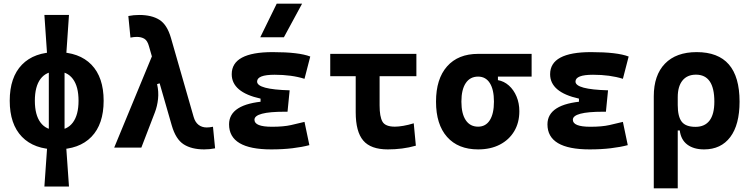

<svg xmlns="http://www.w3.org/2000/svg" viewBox="-20 -815 4142 1060"><path d="M293 9.8Q168.5 9.8 101.1 -59.8Q33.7 -129.4 33.7 -258.8Q33.7 -388.2 101.1 -457.8Q168.5 -527.3 293 -527.3Q417.5 -527.3 484.9 -457.8Q552.2 -388.2 552.2 -258.8Q552.2 -129.4 484.9 -59.8Q417.5 9.8 293 9.8ZM225.1 214.8 241.2 -15.1H344.7L360.8 214.8ZM293 -96.7Q351.1 -96.7 382.3 -138.7Q413.6 -180.7 413.6 -258.8Q413.6 -337.4 382.3 -379.2Q351.1 -420.9 293 -420.9Q234.9 -420.9 203.6 -379.2Q172.4 -337.4 172.4 -258.8Q172.4 -180.7 203.6 -138.7Q234.9 -96.7 293 -96.7ZM249.5 -49.8V-475.1H336.4V-49.8ZM241.2 -497.1 225.1 -732.4H360.8L344.7 -497.1Z M1107.4 9.8Q1037.6 9.8 993.9 -18.3Q950.2 -46.4 928.2 -122.6L802.2 -560.5Q793.9 -590.8 776.9 -601.1Q759.8 -611.3 734.9 -611.3Q719.7 -611.3 700.2 -607.4L688.5 -726.6Q717.3 -732.4 748.5 -732.4Q817.4 -732.4 860.1 -705.6Q902.8 -678.7 923.8 -605.5L1048.8 -170.4Q1057.1 -140.6 1075.9 -126Q1094.7 -111.3 1121.1 -111.3Q1136.2 -111.3 1155.8 -115.2L1167.5 3.9Q1138.7 9.8 1107.4 9.8ZM610.4 0 822.3 -512.7 913.1 -370.6 847.2 -350.6Q856.9 -308.6 852.5 -268.3Q848.1 -228 835 -194.3L760.3 0Z M1477.5 9.8Q1244.6 9.8 1244.6 -128.4Q1244.6 -241.2 1445.8 -255.9L1579.1 -316.4L1567.4 -198.2H1551.8Q1384.8 -198.2 1384.8 -153.8Q1384.8 -115.2 1481.4 -115.2Q1544.9 -115.2 1586.7 -124.5Q1628.4 -133.8 1661.1 -142.1L1688 -13.7Q1647.5 -2.9 1594.5 3.4Q1541.5 9.8 1477.5 9.8ZM1418.5 -210.4V-270.5Q1259.3 -305.7 1259.3 -405.3Q1259.3 -527.3 1485.4 -527.3Q1629.9 -527.3 1692.9 -502.9L1661.1 -379.9Q1590.3 -402.3 1496.1 -402.3Q1399.4 -402.3 1399.4 -364.7Q1399.4 -321.3 1579.1 -316.4L1567.4 -198.2ZM1417 -609.4 1507.8 -794.9H1647.9L1547.4 -609.4Z M2121.1 9.8Q2026.9 9.8 1985.4 -39.1Q1943.8 -87.9 1943.8 -195.3V-517.6H2075.7V-232.9Q2075.7 -171.4 2091.4 -143.6Q2107 -115.7 2160.2 -115.7Q2180.2 -115.7 2207.3 -120.4Q2234.4 -125 2264.2 -134.3L2275.9 -10.7Q2238.3 0 2199.5 4.9Q2160.6 9.8 2121.1 9.8ZM1803.2 -394.5V-517.6H2278.8V-394.5Z M2619.6 9.8Q2509.3 9.8 2448.2 -59.1Q2387.2 -127.9 2387.2 -253.9Q2387.2 -379.4 2448.2 -448.5Q2509.3 -517.6 2619.6 -517.6L2729 -486.8V-372.6Q2762.7 -366.7 2789.6 -342.8Q2816.4 -318.8 2831.8 -282Q2847.2 -245.1 2847.2 -201.2Q2847.2 -137.7 2818.8 -90.3Q2790.5 -43 2739.5 -16.6Q2688.5 9.8 2619.6 9.8ZM2619.6 -115.7Q2661.6 -115.7 2684.3 -151.6Q2707 -187.5 2707 -253.9Q2707 -320.3 2684.3 -356.2Q2661.6 -392.1 2619.6 -392.1Q2575.2 -392.1 2551.3 -356.2Q2527.3 -320.3 2527.3 -253.9Q2527.3 -187.5 2551.3 -151.6Q2575.2 -115.7 2619.6 -115.7ZM2619.6 -392.1V-517.6H2915V-392.1Z M3235.4 9.8Q3002.4 9.8 3002.4 -128.4Q3002.4 -241.2 3203.6 -255.9L3336.9 -316.4L3325.2 -198.2H3309.6Q3142.6 -198.2 3142.6 -153.8Q3142.6 -115.2 3239.3 -115.2Q3302.7 -115.2 3344.5 -124.5Q3386.2 -133.8 3418.9 -142.1L3445.8 -13.7Q3405.3 -2.9 3352.3 3.4Q3299.3 9.8 3235.4 9.8ZM3176.3 -210.4V-270.5Q3017.1 -305.7 3017.1 -405.3Q3017.1 -527.3 3243.2 -527.3Q3387.7 -527.3 3450.7 -502.9L3418.9 -379.9Q3348.1 -402.3 3253.9 -402.3Q3157.2 -402.3 3157.2 -364.7Q3157.2 -321.3 3336.9 -316.4L3325.2 -198.2Z M3867.2 9.8Q3810.1 9.8 3774.7 -16.6Q3739.3 -43 3732.9 -94.7H3680.2L3721.7 -234.9Q3721.7 -171.4 3743.7 -143.1Q3765.6 -114.7 3819.8 -114.7Q3871.1 -114.7 3897.5 -149.7Q3923.8 -184.6 3923.8 -253.9Q3923.8 -328.6 3898.4 -365.7Q3873 -402.8 3822.3 -402.8Q3773.9 -402.8 3747.8 -370.4Q3721.7 -337.9 3721.7 -278.8L3589.4 -283.2Q3589.4 -399.9 3651.1 -463.6Q3712.9 -527.3 3826.2 -527.3Q3944.8 -527.3 4003.9 -459.2Q4063 -391.1 4063 -253.9Q4063 -126.5 4011.7 -58.3Q3960.4 9.8 3867.2 9.8ZM3589.4 224.6V-283.2H3721.7V224.6Z"/></svg>

Font: Cascadia Mono PL
Style: Regular
Weight: 400
Monospace: yes
Designer: Aaron Bell
Foundry: Saja Typeworks
Version: Version 2102.003